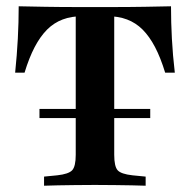

<svg xmlns="http://www.w3.org/2000/svg" viewBox="-20 -591 604 611"><path d="M273.4 -2.4Q246 -2.4 217.7 -2Q189.5 -1.6 164.1 -1.2Q138.7 -0.8 120.2 0V-29L162.1 -33.1Q198.4 -37.1 209.7 -49.2Q221 -61.3 221 -98.4V-201.6H343.5V-98.4Q343.5 -61.3 354.4 -49.2Q365.3 -37.1 401.6 -33.1L443.5 -29V0Q425 -0.8 399.6 -1.2Q374.2 -1.6 346 -2Q317.7 -2.4 290.3 -2.4H281.5ZM242.7 -539.5Q207.3 -539.5 179.4 -529Q151.6 -518.5 129.8 -496.8Q108.1 -475 90.3 -441.1Q72.6 -407.3 58.1 -359.7H28.2Q33.9 -415.3 36.7 -467.7Q39.5 -520.2 39.5 -571Q74.2 -570.2 123 -569.4Q171.8 -568.5 242.7 -568.5H321.8Q391.9 -568.5 441.1 -569.4Q490.3 -570.2 524.2 -571Q524.2 -520.2 527 -467.7Q529.8 -415.3 536.3 -359.7H505.6Q491.1 -407.3 473.4 -441.1Q455.6 -475 433.9 -496.8Q412.1 -518.5 384.3 -529Q356.5 -539.5 321 -539.5ZM221 -201.6V-551.6H343.5V-201.6ZM105.6 -215.3V-244.4H458.1V-215.3Z"/></svg>

Font: Playfair 5pt SemiExpanded Light
Style: Bold
Weight: 700
Version: Version 2.203